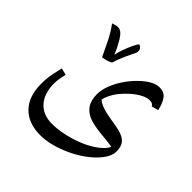

<svg xmlns="http://www.w3.org/2000/svg" viewBox="-179 -703 977 977"><g transform="rotate(45 309.0 -214.5)"><path d="M249 127Q164 127 116 78Q68 29 68 -61Q68 -81 69.5 -98Q71 -115 75 -136.5Q79 -158 87 -191L124 -182Q113 -136 113 -111Q113 -38 149.5 3Q186 44 251 44Q287 44 329 35.5Q371 27 412 11.5Q453 -4 484 -24Q508 -39 524 -55Q540 -71 547 -87Q534 -89 521.5 -91Q509 -93 495 -94Q419 -100 382 -112.5Q345 -125 325 -153Q306 -181 306 -226Q306 -257 320.5 -294Q335 -331 361 -367.5Q387 -404 419 -432Q468 -475 507 -475Q541 -475 558 -452Q575 -429 584 -388L548 -378Q541 -388 534.5 -390.5Q528 -393 516 -393Q499 -393 474.5 -380.5Q450 -368 425.5 -346.5Q401 -325 380 -299Q349 -257 342 -222Q356 -209 384 -199.5Q412 -190 452 -184Q488 -179 513 -172.5Q538 -166 553 -156Q570 -144 576.5 -127.5Q583 -111 583 -88Q583 -58 557.5 -24Q532 10 489.5 41Q447 72 394 94Q316 127 249 127ZM192 -376Q173 -417 153 -457Q133 -497 106 -534L122 -539Q127 -541 132.5 -541.5Q138 -542 142 -542Q159 -542 174 -525Q189 -508 202 -481Q210 -468 216 -455Q222 -442 227 -429Q231 -450 240.5 -476.5Q250 -503 260.5 -525Q271 -547 278 -556Q287 -555 294 -547.5Q301 -540 301 -525Q301 -518 286 -489Q275 -467 265 -443Q255 -419 247 -393Q227 -381 192 -376Z"/></g></svg>

Font: Noto Naskh Arabic UI
Style: Regular
Weight: 400
Designer: Monotype Design Team, David Williams, Mohamad Dakak and Nizar Qandah
Foundry: Monotype Imaging Inc.
Version: Version 2.014